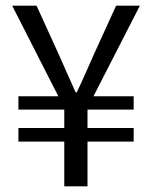

<svg xmlns="http://www.w3.org/2000/svg" viewBox="-20 -658 537 678"><path d="M109 -638 187 -467Q202 -434 216.5 -400.5Q231 -367 247 -332H251Q268 -367 282.5 -400.5Q297 -434 312 -467L390 -638H474L310 -318H452V-271H289V-206H452V-158H289V0H207V-158H45V-206H207V-271H45V-318H186L23 -638Z"/></svg>

Font: Myanmar Sanpya
Style: Regular
Weight: 400
Designer: Danh Hong
Foundry: Google Inc.
Version: Version 2.00 November 22, 2015